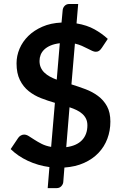

<svg xmlns="http://www.w3.org/2000/svg" viewBox="-20 -844 620 975"><path d="M231 4.4Q172.9 -3.4 121.6 -27.3Q70.3 -51.3 34.2 -86.9L72.3 -143.6Q77.1 -150.9 85.4 -155.8Q93.8 -160.6 102.5 -160.6Q113.8 -160.6 126.2 -152.8Q138.7 -145 154.8 -134.5Q170.9 -124 191.4 -113.5Q211.9 -103 239.7 -98.1L258.8 -321.8Q223.1 -332 188.5 -345.5Q153.8 -358.9 126 -381.1Q98.1 -403.3 81.1 -437.5Q64 -471.7 64 -522.5Q64 -560.5 79.3 -596.7Q94.7 -632.8 123.8 -661.4Q152.8 -689.9 195.3 -708.5Q237.8 -727.1 292.5 -729.5L298.3 -792.5Q299.3 -804.7 308.3 -814.2Q317.4 -823.7 331.5 -823.7H377L368.7 -725.1Q421.9 -716.3 460.2 -694.8Q498.5 -673.3 527.3 -646.5L497.1 -601.1Q490.2 -590.8 483.2 -585.9Q476.1 -581.1 466.3 -581.1Q458.5 -581.1 448.2 -585.7Q438 -590.3 424.8 -597.2Q411.6 -604 395.8 -611.1Q379.9 -618.2 360.4 -622.6L342.8 -415.5Q378.9 -404.3 414.1 -391.1Q449.2 -377.9 477.5 -356.9Q505.9 -335.9 523.2 -304.7Q540.5 -273.4 540.5 -226.6Q540.5 -180.2 525.1 -139.4Q509.8 -98.6 480 -67.4Q450.2 -36.1 406.7 -16.6Q363.3 2.9 307.1 6.8L301.3 80.6Q300.3 91.8 291.3 101.6Q282.2 111.3 267.6 111.3H222.2ZM423.8 -207.5Q423.8 -226.6 417 -240.7Q410.2 -254.9 397.9 -265.9Q385.7 -276.9 369.1 -284.9Q352.5 -293 333 -299.3L316.4 -96.7Q369.1 -103.5 396.5 -132.3Q423.8 -161.1 423.8 -207.5ZM180.7 -534.7Q180.7 -515.6 187.3 -501Q193.8 -486.3 205.6 -475.1Q217.3 -463.9 233.2 -455.1Q249 -446.3 268.1 -439.5L283.7 -624.5Q256.3 -621.1 236.8 -612.8Q217.3 -604.5 204.8 -592.5Q192.4 -580.6 186.5 -565.7Q180.7 -550.8 180.7 -534.7Z"/></svg>

Font: Kantumruy
Style: Bold
Weight: 600
Foundry: Sovichet Tep
Version: Version 1.20 August 16, 2013